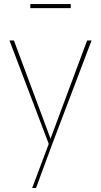

<svg xmlns="http://www.w3.org/2000/svg" viewBox="-20 -730 500 950"><path d="M230 -43.9 411.1 -529.8H433.1L238.8 -18.1L158.2 200.2H139.2L221.2 -18.1L26.9 -529.8H48.8ZM129.9 -689.9V-710H330.1V-689.9Z"/></svg>

Font: Cooper Hewitt
Style: Thin
Weight: 701
Designer: Village Type and Design LLC
Foundry: Cooper Hewitt Smithsonian Design Museum
Version: 1.000